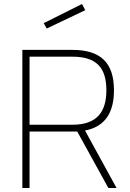

<svg xmlns="http://www.w3.org/2000/svg" viewBox="-20 -942 653 962"><path d="M214 -799 407 -891 391 -922 199 -826ZM513 -490C513 -606 460 -658 343 -658H128V-317H343C470 -317 513 -386 513 -490ZM128 0H92V-692H343C482 -692 551 -630 551 -490C551 -382 510 -308 406 -288L564 0H523L367 -283H128Z"/></svg>

Font: RazerF5 Thin
Style: Regular
Weight: 250
Foundry: Razer Inc.
Version: Version 2